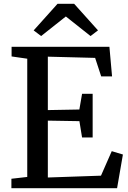

<svg xmlns="http://www.w3.org/2000/svg" viewBox="-20 -989 675 1009"><path d="M123.2 -59.1V-680.5L40.9 -692.4V-743H555L568.9 -587.5H511.8L479.9 -684.8L231.4 -691.2V-410.5L397 -413.5L411.3 -496H466.9V-266.5H411.3L397.3 -352.3L231.4 -355.1V-56.2L510.7 -65.8L567.3 -194.6L625.9 -177L595.3 0H39.9V-49.6ZM196.1 -799.6 156.9 -829.2 282.5 -969.2H369.5L495 -829.4L455.8 -799.6L326 -902.4Z"/></svg>

Font: Merriweather Light
Style: Regular
Weight: 300
Designer: Eben Sorkin
Foundry: Eben Sorkin
Version: Version 2.100